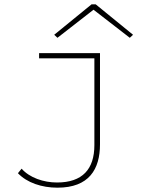

<svg xmlns="http://www.w3.org/2000/svg" viewBox="-20 -695 665 889"><path d="M246 -520 413 -650 581 -520 596 -534 423 -675H404L231 -534ZM246 174C392 174 443 89 443 -27V-449H161V-425H417V-23C417 88 362 150 244 150C182 150 117 128 80 86L63 107C105 151 173 174 246 174Z"/></svg>

Font: Inconsolata Expanded ExtraLight
Style: Regular
Weight: 200
Width: 7
Monospace: yes
Designer: Raph Levien, Cyreal, Brenton Simpson
Foundry: Raph Levien, Cyreal, Google
Version: Version 3.100